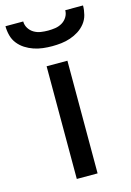

<svg xmlns="http://www.w3.org/2000/svg" viewBox="-143 -798 586 856"><g transform="rotate(-15 150.0 -370.0)"><path d="M102 0V-520H198V0ZM150 -600Q129 -600 107.5 -602.5Q86 -605 65.5 -612Q45 -619 27 -630.5Q9 -642 -4.5 -659Q-18 -676 -23.5 -697.5Q-29 -719 -29 -740H53Q53 -723 62 -708.5Q71 -694 85.5 -685.5Q100 -677 116.5 -674.5Q133 -672 150 -672Q167 -672 183.5 -674.5Q200 -677 214.5 -685.5Q229 -694 238 -708.5Q247 -723 247 -740H329Q329 -719 323.5 -697.5Q318 -676 304.5 -659Q291 -642 273 -630.5Q255 -619 234.5 -612Q214 -605 192.5 -602.5Q171 -600 150 -600Z"/></g></svg>

Font: Iosevka Aile Medium
Style: Regular
Weight: 500
Designer: Belleve Invis
Foundry: Belleve Invis
Version: Version 27.3.5; ttfautohint (v1.8.4)